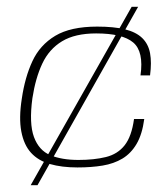

<svg xmlns="http://www.w3.org/2000/svg" viewBox="-20 -543 483 563"><path d="M207 -52Q161 -52 126.5 -62Q92 -72 71 -95Q50 -118 42.5 -157.5Q35 -197 44 -254Q53 -316 75 -363.5Q97 -411 142 -438Q187 -465 265 -465Q314 -465 346.5 -457Q379 -449 397 -431.5Q415 -414 420 -387Q425 -360 420 -322H392Q402 -392 370.5 -418.5Q339 -445 262 -445Q200 -445 162 -422Q124 -399 104 -356.5Q84 -314 75 -255Q65 -181 79.5 -141.5Q94 -102 127.5 -88Q161 -74 210 -74Q256 -74 290.5 -82.5Q325 -91 345.5 -117Q366 -143 373 -194H403Q397 -149 380.5 -121Q364 -93 339 -78Q314 -63 281 -57.5Q248 -52 207 -52ZM70 0 366 -523H385L90 0Z"/></svg>

Font: Genos ExtraLight
Style: Italic
Weight: 250
Italic angle: -8°
Designer: Robert E. Leuschke
Foundry: Robert E. Leuschke
Version: Version 1.010